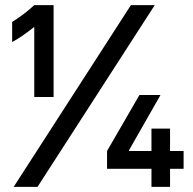

<svg xmlns="http://www.w3.org/2000/svg" viewBox="-20 -727 752 747"><path d="M113.3 -707H188.5V-349.6H113.3V-621.1H111.8Q62.5 -582 27.3 -563.5V-641.6Q72.3 -669.4 113.3 -707ZM489.3 -707H582L126 0H33.2ZM396.5 -139.6 522.5 -357.4H604.5L481.4 -141.6V-139.6H569.3V-226.6H641.6V-139.6H694.3V-70.3H641.6V0H569.3V-70.3H396.5Z"/></svg>

Font: Wanted Sans Medium
Style: Regular
Weight: 500
Designer: Original Design by Kil Hyung-jin and Kang Hanbin, Wanted Lab, Inc; Hangeul from Source Han Sans by Jang Soo-young and Ka
Foundry: Wanted Lab, Inc.
Version: Version 1.001